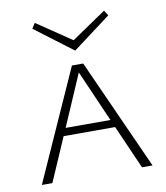

<svg xmlns="http://www.w3.org/2000/svg" viewBox="-77 -725 683 789"><g transform="rotate(-10 265.0 -330.5)"><path d="M265 -520 107 -639 121 -661 266 -563 410 -661 424 -639ZM372 -182H157L78 0H34L241 -462H288L496 0H452ZM358 -214 264 -429 171 -214Z"/></g></svg>

Font: Ysabeau SC Light
Style: Regular
Weight: 300
Designer: Christian Thalmann (Catharsis Fonts)
Version: Version 0.003